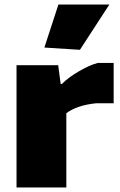

<svg xmlns="http://www.w3.org/2000/svg" viewBox="-20 -828 532 848"><path d="M176 -618 238 -808H463L333 -608ZM53 -540H237L248 -457H253Q268 -472 287 -486Q306 -500 327.5 -512.5Q349 -525 370.5 -535Q392 -545 412 -550H482V-372H405Q385 -370 365 -366Q345 -362 327.5 -356Q310 -350 296 -342.5Q282 -335 273 -328V0H53Z"/></svg>

Font: Plata Sans Black
Style: Regular
Weight: 900
Designer: Pablo Impallari, Andres Torresi, & Cristiano Sobral
Foundry: Pablo Impallari, Andres Torresi, & Cristiano Sobral
Version: Version 1.00;December 28, 2019;FontCreator 12.0.0.2547 64-bi